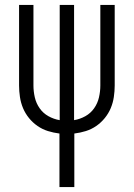

<svg xmlns="http://www.w3.org/2000/svg" viewBox="-20 -540 540 775"><path d="M220 215V-1Q196 -4 173.5 -11Q151 -18 131.5 -31.5Q112 -45 97 -63.5Q82 -82 73 -103.5Q64 -125 60.5 -148.5Q57 -172 57 -195V-520H115V-195Q115 -171 120.5 -147Q126 -123 140 -103Q154 -83 175.5 -71Q197 -59 221 -55V-520H279V-55Q303 -59 324.5 -71Q346 -83 360 -103Q374 -123 379.5 -147Q385 -171 385 -195V-520H443V-195Q443 -172 439.5 -148.5Q436 -125 427 -103.5Q418 -82 403 -63.5Q388 -45 368.5 -31.5Q349 -18 326.5 -11Q304 -4 280 -1V215Z"/></svg>

Font: Iosevka Fixed Light
Style: Regular
Weight: 300
Monospace: yes
Designer: Belleve Invis
Foundry: Belleve Invis
Version: Version 32.3.0